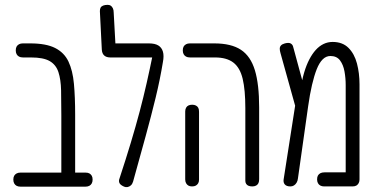

<svg xmlns="http://www.w3.org/2000/svg" viewBox="-20 -759 1548 792"><path d="M262 11Q253 11 246.5 8.5Q240 6 236.5 0.5Q233 -5 233 -12V-283Q233 -342 232 -386.5Q231 -431 221 -461.5Q211 -492 185 -507Q159 -522 108 -522H75Q65 -522 58.5 -525.5Q52 -529 48.5 -535.5Q45 -542 45 -551Q45 -561 48.5 -567Q52 -573 58.5 -576.5Q65 -580 74 -580H105Q170 -580 207.5 -561Q245 -542 262.5 -505Q280 -468 285 -413Q290 -358 290 -286V-19Q290 -9 287 -2.5Q284 4 277.5 7.5Q271 11 262 11ZM65 11Q55 11 48.5 7.5Q42 4 38.5 -2.5Q35 -9 35 -18Q35 -28 38.5 -34Q42 -40 48.5 -43.5Q55 -47 64 -47H333Q343 -47 349 -43.5Q355 -40 358.5 -34Q362 -28 362 -18Q362 -9 358.5 -2.5Q355 4 348.5 7.5Q342 11 332 11Z M492 11Q476 4 472.5 -4.5Q469 -13 473 -23Q499 -102 519.5 -170Q540 -238 556 -298.5Q572 -359 585 -416.5Q598 -474 610 -533L652 -503Q640 -430 622 -356Q604 -282 581 -198Q558 -114 529 -10Q526 0 520 5.5Q514 11 506.5 12.5Q499 14 492 11ZM652 -503 610 -522H435Q419 -522 410 -530Q401 -538 400 -554L392 -713Q392 -722 395 -727.5Q398 -733 405.5 -736Q413 -739 424 -739Q432 -739 437 -735.5Q442 -732 445.5 -725Q449 -718 449 -707L456 -580H594Q619 -580 633 -571.5Q647 -563 652 -546Q657 -529 652 -503Z M1021 10Q1012 10 1005.5 7.5Q999 5 995.5 -0.5Q992 -6 992 -13V-313Q992 -388 981 -434Q970 -480 942.5 -501Q915 -522 867 -522H764Q754 -522 747.5 -525.5Q741 -529 737.5 -535.5Q734 -542 734 -551Q734 -561 737.5 -567Q741 -573 747.5 -576.5Q754 -580 763 -580H864Q934 -580 974 -553.5Q1014 -527 1031.5 -469Q1049 -411 1049 -316V-20Q1049 -10 1046 -3.5Q1043 3 1036.5 6.5Q1030 10 1021 10ZM772 10Q763 10 757 6.5Q751 3 747.5 -3.5Q744 -10 744 -19V-299Q744 -308 747.5 -314.5Q751 -321 757.5 -324Q764 -327 773 -327Q782 -327 788.5 -323.5Q795 -320 798 -314Q801 -308 801 -298V-18Q801 -9 797.5 -3Q794 3 788 6.5Q782 10 772 10Z M1463 -411V-19Q1463 -10 1459.5 -3.5Q1456 3 1450 6.5Q1444 10 1434 10H1317Q1308 10 1301.5 6.5Q1295 3 1291.5 -3.5Q1288 -10 1288 -19Q1288 -29 1291.5 -35Q1295 -41 1301.5 -44.5Q1308 -48 1318 -48H1406V-408Q1406 -437 1401 -464.5Q1396 -492 1382.5 -510Q1369 -528 1343 -528Q1325 -528 1311 -514Q1297 -500 1286.5 -473.5Q1276 -447 1267 -408.5Q1258 -370 1251 -320L1209 -23Q1208 -13 1203.5 -5.5Q1199 2 1192.5 6Q1186 10 1178 10Q1162 10 1155 2Q1148 -6 1150 -19L1209 -397L1221 -395Q1226 -431 1235 -461Q1244 -491 1256 -514Q1268 -537 1282.5 -553Q1297 -569 1314.5 -577.5Q1332 -586 1352 -586Q1393 -586 1417.5 -561.5Q1442 -537 1452.5 -497Q1463 -457 1463 -411ZM1198 -321 1137 -540Q1134 -550 1134 -558Q1134 -566 1139 -571.5Q1144 -577 1155 -580Q1171 -584 1178.5 -580Q1186 -576 1188.5 -568.5Q1191 -561 1192 -556L1240 -379Z"/></svg>

Font: Fredoka Condensed Light
Style: Regular
Weight: 300
Width: 3
Designer: Ben Nathan
Foundry: Milena B. Brandão, Ben Nathan
Version: Version 2.001